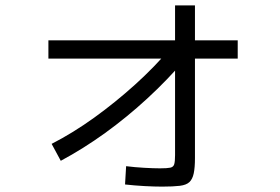

<svg xmlns="http://www.w3.org/2000/svg" viewBox="-20 -661 1040 714"><path d="M172 -126Q252 -167 331 -224Q410 -281 483 -347Q556 -413 615 -483L667 -439Q603 -364 527.5 -294.5Q452 -225 371 -166.5Q290 -108 206 -63ZM583 33Q554 33 517.5 31Q481 29 445 25L449 -43Q481 -39 516 -37Q551 -35 575 -35Q602 -35 613.5 -37.5Q625 -40 628 -50.5Q631 -61 631 -84V-641H705V-73Q705 -38 700.5 -16.5Q696 5 684.5 16Q673 27 648.5 30Q624 33 583 33ZM160 -443V-511H864V-443Z"/></svg>

Font: M PLUS 2 Thin
Style: Regular
Weight: 400
Version: Version 1.001